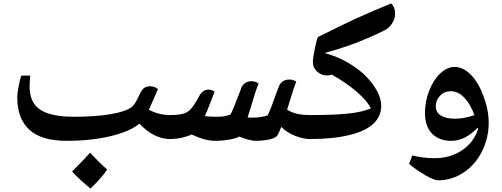

<svg xmlns="http://www.w3.org/2000/svg" viewBox="-20 -800 2926 1118"><path d="M367.7 20Q221.2 20 150.9 -44.7Q80.6 -109.4 80.6 -231Q80.6 -258.8 88.4 -297.6Q96.2 -336.4 103.5 -359.9H156.2L154.8 -347.2L152.3 -301.8Q152.3 -232.4 180.2 -194.1Q208 -155.8 264.9 -137.9Q321.8 -120.1 410.6 -120.1Q536.1 -120.1 624.8 -135.3Q713.4 -150.4 746.6 -176.8Q757.8 -186.5 766.4 -199.2Q774.9 -211.9 789.6 -243.2Q806.2 -279.3 819.6 -288.1Q833 -296.9 852.1 -297.9Q881.3 -297.9 899.4 -280.8L872.1 -217.3L846.7 -161.1Q904.8 -129.9 971.7 -129.9Q981.4 -129.9 981.4 -120.1V0Q981.4 9.8 971.7 9.8Q877 9.8 791.5 -80.1Q758.3 -51.3 698 -29.1Q637.7 -6.8 554.2 6.6Q470.7 20 367.7 20ZM604 187.5Q568.4 240.2 506.8 297.9Q433.6 237.3 399.9 198.7Q470.7 127.9 504.9 88.9Q545.4 134.8 604 187.5Z M1193.8 -278.3Q1211.9 -278.3 1230 -266.1Q1216.3 -232.9 1202.4 -195.8Q1188.5 -158.7 1172.9 -124Q1199.2 -120.1 1237.8 -120.1Q1268.1 -120.1 1283 -122.6Q1297.9 -125 1321.8 -132.8Q1335 -154.8 1371.6 -252L1386.7 -292Q1393.1 -306.6 1408 -316.9Q1422.9 -327.1 1443.8 -327.1Q1466.8 -327.1 1485.8 -314Q1467.3 -268.6 1438.5 -169.4L1421.9 -116.2L1439.5 -115.2H1454.1Q1497.6 -115.2 1538.1 -127.9Q1551.8 -150.4 1589.8 -259.8L1606 -301.8Q1612.3 -316.4 1627.7 -326.7Q1643.1 -336.9 1664.1 -336.9Q1686 -336.9 1705.1 -325.2Q1689.9 -287.6 1666 -207L1651.9 -161.1Q1679.7 -144 1712.2 -137Q1744.6 -129.9 1791 -129.9Q1800.8 -129.9 1800.8 -120.1V0Q1800.8 9.8 1791 9.8Q1742.7 9.8 1694.3 -10.7Q1646 -31.2 1618.2 -61Q1601.6 -21 1595.7 -12.2Q1586.4 2.9 1550.5 11.5Q1514.6 20 1467.8 20Q1451.2 20 1423.6 12.5Q1396 4.9 1373 -4.9Q1356 5.9 1314.9 12.9Q1273.9 20 1231.9 20Q1173.3 20 1095.7 -17.1Q1074.7 -6.3 1039.3 1.7Q1003.9 9.8 960.9 9.8Q951.2 9.8 951.2 0V-120.1Q951.2 -129.9 960.9 -129.9Q1013.2 -129.9 1041 -136.5Q1068.8 -143.1 1086.2 -159.9Q1103.5 -176.8 1126.5 -216.8L1145 -249Q1152.8 -261.7 1165.5 -270Q1178.2 -278.3 1193.8 -278.3Z M1780.8 9.8Q1771 9.8 1771 0V-120.1Q1771 -129.9 1780.8 -129.9Q1923.8 -129.9 2007.6 -138.7Q2091.3 -147.5 2139.6 -168.9Q2118.2 -212.9 2057.9 -265.1Q1997.6 -317.4 1912.6 -365.2Q1897 -360.8 1882.8 -360.8Q1851.1 -360.8 1826.4 -383.3Q1801.8 -405.8 1801.8 -437Q1801.8 -460.9 1814 -521Q1826.2 -581.1 1832.5 -585Q2000 -668 2049.1 -690.4Q2098.1 -712.9 2160.2 -739.3Q2222.2 -765.6 2257.8 -779.8Q2280.8 -757.8 2280.8 -721.2Q2280.8 -691.9 2264.4 -665.3Q2248 -638.7 2219.2 -623.5Q2190.4 -608.4 2130.4 -582Q2070.3 -555.7 2011.2 -534.9Q1952.1 -514.2 1869.6 -491.2Q1957.5 -468.3 2033.4 -418.2Q2109.4 -368.2 2154.5 -304Q2199.7 -239.7 2199.7 -183.1Q2199.7 -123 2154.1 -79.6Q2108.4 -36.1 2012.7 -13.2Q1917 9.8 1780.8 9.8Z M2825.7 -85Q2825.7 3.4 2786.6 81.5Q2747.6 159.7 2679.2 204.8Q2610.8 250 2531.7 250Q2508.3 250 2455.8 219.7Q2403.3 189.5 2361.8 153.8L2380.9 105Q2443.8 121.1 2509.8 121.1Q2601.6 121.1 2669.9 75.4Q2738.3 29.8 2763.7 -47.9L2762.7 -52.7V-57.1Q2721.7 -16.1 2684.1 2Q2646.5 20 2607.9 20Q2536.1 20 2495.4 -22.2Q2454.6 -64.5 2454.6 -142.1Q2454.6 -208.5 2478.8 -271Q2502.9 -333.5 2543 -371.8Q2583 -410.2 2627 -410.2Q2677.2 -410.2 2721.7 -364.7Q2766.1 -319.3 2795.9 -239.3Q2825.7 -159.2 2825.7 -85ZM2630.9 -108.9Q2682.6 -108.9 2742.7 -129.9Q2717.8 -196.3 2682.1 -232.7Q2646.5 -269 2606 -269Q2567.4 -269 2542.5 -242.7Q2517.6 -216.3 2517.6 -181.2Q2517.6 -146 2546.9 -127.4Q2576.2 -108.9 2630.9 -108.9Z"/></svg>

Font: Droid Arabic Naskh
Style: Bold
Weight: 700
Designer: Pascal Zoghbi
Foundry: Ascender Corporation
Version: Version 1.00